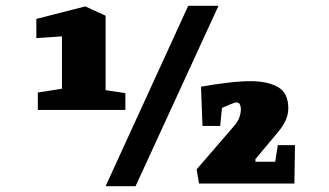

<svg xmlns="http://www.w3.org/2000/svg" viewBox="-20 -631 1132 660"><path d="M343 9 627 -611H731L446 9ZM110 -313 193 -326V-506L105 -500V-566L273 -609L343 -577V-321L411 -311V-253H110ZM676 -198 671 -333Q715 -341 761.5 -346.5Q808 -352 841 -352Q899 -352 935 -332Q971 -312 971 -259Q971 -237 962 -217.5Q953 -198 939 -181L858 -84V-75H926L935 -132H994L992 0H664L656 -49L783 -196Q798 -213 803 -228Q808 -243 808 -256Q808 -265 804.5 -272Q801 -279 793 -279Q788 -279 773.5 -273Q759 -267 743 -260L737 -198Z"/></svg>

Font: Grenze Gotisch Black
Style: Regular
Weight: 900
Designer: Renata Polastri
Foundry: Omnibus-Type
Version: Version 1.001